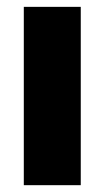

<svg xmlns="http://www.w3.org/2000/svg" viewBox="-20 -543 306 563"><path d="M49.8 0V-522.9H216.8V0Z"/></svg>

Font: LT Superior Black
Style: Regular
Weight: 900
Designer: Daniel Lyons
Foundry: LyonsType
Version: Version 2.005